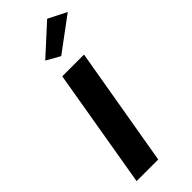

<svg xmlns="http://www.w3.org/2000/svg" viewBox="-312 -1022 1061 1061"><g transform="rotate(-45 218.0 -492.0)"><path d="M163 -700 44 0H213L333 -700ZM436 -930 329 -984 158 -828 238 -783Z"/></g></svg>

Font: Jost
Style: Bold Italic
Weight: 700
Italic angle: -5°
Version: Version 3.710